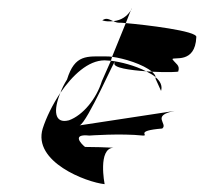

<svg xmlns="http://www.w3.org/2000/svg" viewBox="-20 -528 521 490"><path d="M89 -200C63 -115 200 -63 247 -58C247 -58 229 -150 270 -151C256 -152 215 -153 197 -153C187 -161 162 -187 208 -182C208 -182 288 -188 345 -182C362 -182 321 -194 394 -200C410 -212 364 -233 426 -245L183 -208C202 -213 281 -395 272 -367C268 -355 311 -349 353 -346C324 -361 288 -370 263 -373L240 -321C226 -276 192 -234 156 -221C118 -211 116 -247 134 -291C114 -261 98 -228 89 -200ZM134 -291C165 -336 205 -374 247 -374C252 -374 257 -373 263 -373L266 -383C260 -384 256 -384 251 -384C202 -384 171 -390 151 -325C144 -314 138 -302 134 -291ZM241 -476C250 -473 260 -473 269 -474C259 -478 252 -484 241 -476ZM269 -474C273 -472 279 -470 284 -470C288 -470 293 -470 301 -469L314 -502C305 -487 290 -476 269 -474ZM266 -383C297 -379 345 -364 368 -345C405 -343 438 -344 435 -346C440 -362 428 -365 420 -377C422 -384 478 -364 481 -433C486 -449 348 -465 301 -469ZM314 -502C316 -504 316 -506 317 -508ZM270 -151H275ZM353 -346C362 -341 371 -337 377 -331C377 -336 373 -340 368 -345C363 -345 359 -346 353 -346ZM377 -331V-327L391 -296C395 -309 389 -321 377 -331Z"/></svg>

Font: bitstorm
Style: excnobl
Weight: 400
Version: Version 0.2